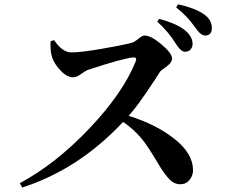

<svg xmlns="http://www.w3.org/2000/svg" viewBox="-20 -837 1040 866"><path d="M689.5 -739.3 697.3 -752Q786.1 -728.5 822.3 -693.4Q848.6 -668 848.6 -638.7Q848.6 -624 839.4 -613.8Q830.1 -603.5 814.5 -603.5Q795.9 -603.5 772.5 -640.6Q739.3 -694.3 689.5 -739.3ZM208 -650.4 223.6 -656.2Q261.7 -600.6 301.8 -600.6Q344.7 -600.6 438 -616.7Q531.2 -632.8 573.2 -643.6Q585 -646.5 603.5 -661.6Q622.1 -676.8 631.8 -676.8Q661.1 -676.8 708.5 -636.7Q755.9 -596.7 755.9 -573.2Q755.9 -560.5 745.1 -549.3Q734.4 -538.1 720.2 -528.8Q706.1 -519.5 702.1 -513.7Q696.3 -503.9 675.8 -473.1Q655.3 -442.4 641.1 -421.4Q627 -400.4 604.5 -369.6Q582 -338.9 560.5 -314.5Q683.6 -276.4 767.1 -210.4Q850.6 -144.5 850.6 -69.3Q850.6 -44.9 835 -25.4Q819.3 -5.9 793 -5.9Q767.6 -5.9 748 -24.4Q728.5 -43 701.2 -85.9Q646.5 -179.7 616.2 -214.8Q581.1 -255.9 535.2 -287.1Q335 -73.2 80.1 8.8L69.3 -10.7Q231.4 -97.7 383.3 -257.8Q535.2 -418 591.8 -559.6Q599.6 -578.1 582 -578.1Q535.2 -574.2 378.9 -522.5Q365.2 -517.6 345.2 -502.9Q325.2 -488.3 310.5 -488.3Q282.2 -488.3 253.4 -518.6Q224.6 -548.8 214.8 -579.1Q206.1 -607.4 208 -650.4ZM774.4 -803.7 783.2 -817.4Q861.3 -800.8 904.3 -769.5Q935.5 -745.1 935.5 -710.9Q935.5 -676.8 905.3 -676.8Q896.5 -676.8 888.7 -682.1Q880.9 -687.5 875 -694.3Q869.1 -701.2 858.4 -715.8Q824.2 -764.6 774.4 -803.7Z"/></svg>

Font: GenRyuMin TW TTF Bold
Style: Regular
Weight: 700
Version: Version 1.300